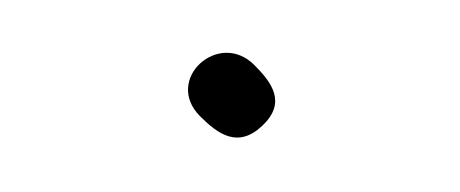

<svg xmlns="http://www.w3.org/2000/svg" viewBox="-20 -335 170 71"><path d="M54 -292C60.6 -285.4 68 -280 77 -288.5C86.1 -297.1 80.5 -304.5 74 -311C60.9 -324.1 40.4 -305.6 54 -292Z"/></svg>

Font: HoneyBee
Style: XLit
Weight: 200
Foundry: Cannot Into Space Fonts
Version: Version 0.89